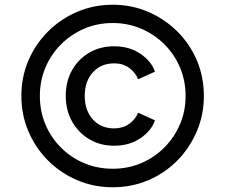

<svg xmlns="http://www.w3.org/2000/svg" viewBox="-20 -777 949 809"><path d="M455 12Q375 12 305 -18Q235 -48 182.5 -100.5Q130 -153 100 -223Q70 -293 70 -373Q70 -452 99.5 -521.5Q129 -591 182 -644Q235 -697 305 -727Q375 -757 455 -757Q535 -757 604.5 -727Q674 -697 727 -644.5Q780 -592 809.5 -522.5Q839 -453 839 -373Q839 -293 809 -223Q779 -153 726.5 -100Q674 -47 604.5 -17.5Q535 12 455 12ZM455 -66Q519 -66 574.5 -89.5Q630 -113 672 -155Q714 -197 738 -252.5Q762 -308 762 -373Q762 -437 738.5 -492.5Q715 -548 673 -590Q631 -632 575 -656Q519 -680 455 -680Q390 -680 334.5 -656Q279 -632 237 -590Q195 -548 171.5 -492.5Q148 -437 148 -373Q148 -308 171.5 -252.5Q195 -197 237 -155Q279 -113 334.5 -89.5Q390 -66 455 -66ZM461 -163Q402 -163 356 -190.5Q310 -218 283.5 -265.5Q257 -313 257 -373Q257 -434 283.5 -481Q310 -528 356 -555Q402 -582 461 -582Q525 -582 571.5 -550.5Q618 -519 633 -475L562 -443Q551 -471 525 -490.5Q499 -510 461 -510Q405 -510 371 -472Q337 -434 337 -373Q337 -312 371 -274Q405 -236 461 -236Q497 -236 523.5 -254.5Q550 -273 562 -302L633 -270Q618 -226 571.5 -194.5Q525 -163 461 -163Z"/></svg>

Font: Pitagon Sans Text Medium
Style: Regular
Weight: 500
Designer: Travis Tran
Foundry: Pitagon
Version: Version 1.000; ttfautohint (v1.8.4.7-5d5b);gftools[0.9.26]